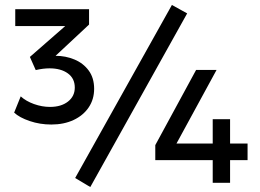

<svg xmlns="http://www.w3.org/2000/svg" viewBox="-20 -737 1048 774"><path d="M187 -235Q141 -235 99.8 -249Q58.5 -263 37 -283L63.5 -348.5Q85 -329 117.2 -317.5Q149.5 -306 181.5 -306Q226.5 -306 254 -327.5Q281.5 -349 281.5 -384Q281.5 -421 253.5 -441.2Q225.5 -461.5 179.5 -461.5Q167.5 -461.5 153.2 -459.8Q139 -458 124 -454.5L100.5 -507.5L243 -632H41.5V-700H339V-638L204 -512Q244.5 -512 280 -497.2Q315.5 -482.5 337.5 -452.8Q359.5 -423 359.5 -379Q359.5 -336.5 337.5 -304Q315.5 -271.5 276.5 -253.2Q237.5 -235 187 -235ZM837.5 0V-91.5H606V-152L770.5 -455H853L691.5 -158.5H837.5V-256.5H907.5V-158.5H978V-91.5H907.5V0ZM344 17 283 -19.5 673 -717 734.5 -683Z"/></svg>

Font: Geologica Roman
Style: Regular
Weight: 400
Designer: Sindre Bremnes, Frode Helland
Foundry: Monokrom Skriftforlag AS
Version: Version 1.010;gftools[0.9.28]